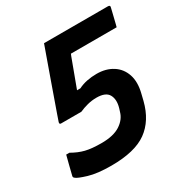

<svg xmlns="http://www.w3.org/2000/svg" viewBox="-166 -834 952 989"><g transform="rotate(-30 310.5 -340.0)"><path d="M230 -700H610Q625 -700 620 -686Q619 -682 615.5 -667Q612 -652 607.5 -634Q603 -616 599.5 -601.5Q596 -587 595 -584H323Q320 -578 318 -572Q302 -527 285 -483Q268 -439 256 -405H276Q300 -417 327.5 -422.5Q355 -428 385 -428Q440 -428 479.5 -403Q519 -378 534.5 -332Q550 -286 534 -223L525 -186Q499 -83 427.5 -31.5Q356 20 216 20Q133 20 82 4.5Q31 -11 20 -21Q15 -25 14 -28Q13 -31 14 -35Q22 -68 28.5 -93.5Q35 -119 42 -146H61Q99 -124 135.5 -115Q172 -106 230 -106Q301 -106 341 -132Q381 -158 392 -198L398 -217Q411 -262 394.5 -292Q378 -322 323 -322Q295 -322 268.5 -315Q242 -308 220 -298H99Q89 -298 92 -310Q95 -320 106 -350.5Q117 -381 132 -424Q147 -467 164.5 -516Q182 -565 199 -613Q216 -661 230 -700Z"/></g></svg>

Font: Recursive Mn Lnr St
Style: Bold Italic
Weight: 700
Italic angle: -15°
Monospace: yes
Version: Version 1.079;hotconv 1.0.112;makeotfexe 2.5.65598; ttfautoh